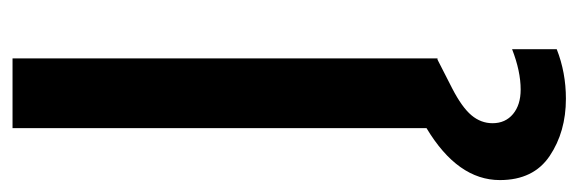

<svg xmlns="http://www.w3.org/2000/svg" viewBox="-346 -400 945 314"><g transform="rotate(-90 127.0 -242.5)"><path d="M138 136Q168 136 204 122V195Q166 210 123 210Q69 210 29.5 183.5Q-10 157 -10 102Q-10 33 75 -18V-695H189V0H187L140 24Q109 40 96 55.5Q83 71 83 90Q83 111 98 123.5Q113 136 138 136Z"/></g></svg>

Font: Poppins Cyr Med
Style: Regular
Weight: 500
Designer: Ninad Kale (Devanagari), Jonny Pinhorn (Latin)
Foundry: Indian Type Foundry
Version: 4.004